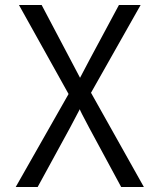

<svg xmlns="http://www.w3.org/2000/svg" viewBox="-20 -750 640 770"><path d="M345 -378 557 0H466L338 -237Q300 -308 300 -312Q282 -277 261 -238L131 0H43L255 -373L56 -730H147L262 -512L301 -438L340 -512L457 -730H544Z"/></svg>

Font: JetBrains Mono Semi Light
Style: Regular
Weight: 350
Monospace: yes
Designer: Philipp Nurullin, Konstantin Bulenkov
Foundry: JetBrains
Version: 2.002